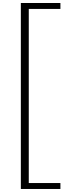

<svg xmlns="http://www.w3.org/2000/svg" viewBox="-20 -956 534 1262"><path d="M117 286.1V-936.3H377.1V-897.3H169.1V247.1H377.1V286.1H117Z"/></svg>

Font: Lohit Bengali
Style: Regular
Weight: 400
Version: Version 2.91.5